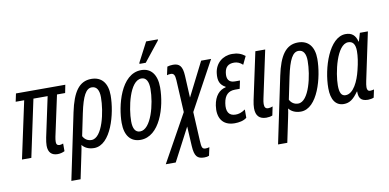

<svg xmlns="http://www.w3.org/2000/svg" viewBox="-88 -1042 3156 1556"><g transform="rotate(-10 1490.0 -264.0)"><path d="M315 7C334 7 356 2 373 -7V-70C365 -67 354 -63 344 -63C326 -63 316 -72 316 -92C316 -106 318 -120 321 -135L393 -470H460L473 -536H67L53 -470H123L22 0H99L199 -470H316L246 -142C241 -117 238 -93 238 -76C238 -19 267 7 315 7Z M500 -305 386 240H462L504 39C509 13 515 -12 517 -33C537 -7 570 10 615 10C754 10 820 -238 820 -388C820 -487 774 -546 688 -546C588 -546 534 -467 500 -305ZM605 -58C572 -58 548 -76 535 -102L573 -285C602 -423 633 -478 680 -478C720 -478 740 -445 740 -386C740 -268 695 -58 605 -58Z M1094 -598H1146L1274 -759L1276 -768H1179L1096 -609ZM997 10C1154 10 1226 -217 1226 -382C1226 -487 1179 -546 1099 -546C929 -546 869 -288 869 -152C869 -47 916 10 997 10ZM1005 -58C966 -58 947 -91 947 -151C947 -257 991 -479 1089 -479C1128 -479 1147 -444 1147 -384C1147 -260 1096 -58 1005 -58Z M1163 240H1245L1387 -31L1396 132C1401 216 1423 240 1481 240C1501 240 1506 238 1520 233L1535 165C1525 168 1515 170 1504 170C1475 170 1471 156 1468 98L1456 -138L1673 -537H1591L1450 -258L1441 -439C1437 -519 1413 -544 1360 -544C1342 -544 1326 -541 1313 -537L1298 -469C1307 -472 1318 -474 1330 -474C1353 -474 1364 -460 1366 -416L1380 -151Z M1772 10C1806 10 1847 3 1871 -18V-86C1838 -63 1814 -58 1791 -58C1735 -58 1713 -96 1724 -164C1734 -228 1766 -258 1821 -258H1859L1873 -324H1831C1782 -324 1763 -354 1771 -406C1778 -453 1803 -475 1851 -475C1876 -475 1900 -465 1921 -445L1953 -512C1922 -536 1891 -547 1847 -547C1770 -547 1708 -496 1698 -416C1690 -353 1705 -318 1750 -294L1749 -290C1697 -279 1657 -236 1645 -158C1631 -64 1667 10 1772 10Z M2031 10C2050 10 2067 7 2082 1L2097 -71C2084 -66 2071 -63 2060 -63C2039 -63 2029 -75 2029 -102C2029 -114 2031 -129 2035 -147L2118 -536H2037L1954 -148C1949 -123 1946 -102 1946 -83C1946 -20 1975 9 2031 10Z M2201 -305 2087 240H2163L2205 39C2210 13 2216 -12 2218 -33C2238 -7 2271 10 2316 10C2455 10 2521 -238 2521 -388C2521 -487 2475 -546 2389 -546C2289 -546 2235 -467 2201 -305ZM2306 -58C2273 -58 2249 -76 2236 -102L2274 -285C2303 -423 2334 -478 2381 -478C2421 -478 2441 -445 2441 -386C2441 -268 2396 -58 2306 -58Z M2670 10C2717 10 2750 -14 2790 -71H2793C2793 -30 2800 10 2869 10C2884 10 2905 6 2916 1L2930 -64C2918 -61 2907 -59 2899 -59C2880 -59 2873 -71 2873 -92C2873 -106 2876 -123 2880 -143L2963 -536H2897L2877 -468H2874C2861 -521 2832 -546 2781 -546C2645 -546 2567 -303 2567 -138C2567 -43 2603 10 2670 10ZM2696 -58C2662 -58 2647 -86 2647 -147C2647 -247 2695 -477 2790 -477C2828 -477 2848 -451 2848 -395C2848 -352 2841 -302 2825 -239C2805 -156 2762 -58 2696 -58Z"/></g></svg>

Font: Noto Sans ExtraCondensed
Style: Italic
Weight: 400
Width: 2
Italic angle: -12°
Designer: Monotype Design Team
Foundry: Monotype Imaging Inc.
Version: Version 2.013